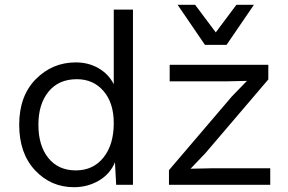

<svg xmlns="http://www.w3.org/2000/svg" viewBox="-20 -770 1201 800"><path d="M1038 -750 924 -583H834L720 -750H793L879 -635L965 -750ZM454 -730H534V0H464L459 -94Q439 -45 392 -17.5Q345 10 288 10Q192 10 126 -60.5Q60 -131 60 -250Q60 -370 129 -440Q198 -510 296 -510Q349 -510 391 -485.5Q433 -461 454 -419ZM684 0V-61L946 -368L1009 -433L920 -431H687V-500H1098V-439L836 -132L774 -67L871 -69H1106V0ZM296 -60Q368 -60 411 -113.5Q454 -167 454 -257Q454 -341 411.5 -390.5Q369 -440 300 -440Q225 -440 182.5 -388.5Q140 -337 140 -250Q140 -163 181.5 -111.5Q223 -60 296 -60Z"/></svg>

Font: Elaine Sans
Style: Regular
Weight: 400
Designer: Wei Huang
Foundry: Wei Huang
Version: Version 2.001;December 24, 2019;FontCreator 12.0.0.2547 64-b